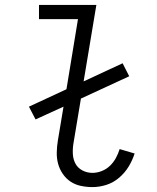

<svg xmlns="http://www.w3.org/2000/svg" viewBox="-20 -755 640 783"><path d="M357 8Q333 8 309.5 3Q286 -2 267.5 -14.5Q249 -27 236 -46Q223 -65 217 -87Q211 -109 211.5 -133.5Q212 -158 216 -182L239 -320L125 -268L98 -320L251 -391L298 -677H139V-735H373L321 -423L480 -497L507 -444L310 -353L280 -173Q276 -151 277 -128.5Q278 -106 287.5 -88Q297 -70 316 -60Q335 -50 357 -50Q376 -50 395 -57.5Q414 -65 428.5 -79Q443 -93 452.5 -110.5Q462 -128 468 -147L529 -129Q520 -101 504.5 -75.5Q489 -50 465.5 -30Q442 -10 413.5 -1Q385 8 357 8Z"/></svg>

Font: Iosevka Curly Slab LtEx
Style: Italic
Weight: 300
Width: 7
Italic angle: -9°
Monospace: yes
Designer: Belleve Invis
Foundry: Belleve Invis
Version: Version 11.1.0; ttfautohint (v1.8.3)